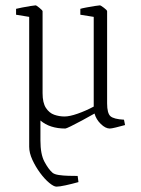

<svg xmlns="http://www.w3.org/2000/svg" viewBox="-20 -471 526 717"><path d="M191 226Q181 226 164 212Q147 198 130 175Q113 152 101 126Q89 100 89 77V-408L40 -416V-438Q47 -440 63 -443Q79 -446 94 -448.5Q109 -451 113 -451Q116 -451 127.5 -441.5Q139 -432 139 -429V-123Q139 -87 151.5 -68Q164 -49 182.5 -42.5Q201 -36 221 -36Q240 -36 270 -46.5Q300 -57 330 -73V-408L280 -416V-438Q286 -440 302 -443Q318 -446 333.5 -448.5Q349 -451 353 -451Q356 -451 368 -442Q380 -433 380 -429V-85Q380 -48 392.5 -37Q405 -26 443 -24L447 -4Q429 1 412.5 5Q396 9 390 9Q374 9 356.5 -8Q339 -25 333 -47Q310 -34 286 -21Q262 -8 244.5 0.5Q227 9 224 9Q166 9 131 -21V54Q131 105 146 133Q161 161 176 174Q183 180 199.5 182.5Q216 185 235.5 185.5Q255 186 270 186L273 209Q248 216 225 221Q202 226 191 226Z"/></svg>

Font: Grenze Gotisch ExtraLight
Style: Regular
Weight: 200
Designer: Renata Polastri
Foundry: Omnibus-Type
Version: Version 1.001